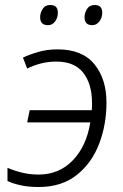

<svg xmlns="http://www.w3.org/2000/svg" viewBox="-20 -740 495 770"><path d="M135 10Q227 10 287.5 -38Q348 -86 377.5 -163Q407 -240 407 -329Q407 -423 358.5 -482.5Q310 -542 211 -542Q169 -542 134.5 -532Q100 -522 72 -509L89 -465Q115 -478 144 -485.5Q173 -493 206 -493Q279 -493 314 -448Q349 -403 349 -327Q349 -320 349 -312.5Q349 -305 348 -298H99L89 -249H342Q327 -154 272 -97Q217 -40 135 -40Q100 -40 69 -47.5Q38 -55 10 -67V-14Q31 -4 62.5 3Q94 10 135 10ZM350 -639Q367 -639 378.5 -654Q390 -669 390 -689Q390 -720 360 -720Q339 -720 329 -704Q319 -688 319 -671Q319 -639 350 -639ZM172 -639Q190 -639 201 -654Q212 -669 212 -689Q212 -720 182 -720Q161 -720 151 -704Q141 -688 141 -671Q141 -639 172 -639Z"/></svg>

Font: Noto Sans UI Light
Style: Italic
Weight: 300
Italic angle: -12°
Designer: Monotype Design Team
Foundry: Monotype Imaging Inc.
Version: Version 1.901